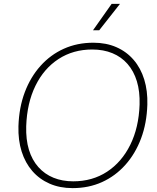

<svg xmlns="http://www.w3.org/2000/svg" viewBox="-20 -959 811 989"><path d="M354 10Q288 10 235.5 -13Q183 -36 146.5 -78Q110 -120 91.5 -178.5Q73 -237 75 -309Q78 -405 107.5 -483.5Q137 -562 188.5 -619.5Q240 -677 309 -708Q378 -739 461 -739Q527 -739 579.5 -716Q632 -693 668.5 -650.5Q705 -608 723 -549.5Q741 -491 739 -420Q736 -324 706.5 -245.5Q677 -167 625.5 -109.5Q574 -52 505.5 -21Q437 10 354 10ZM357 -25Q456 -25 531.5 -74.5Q607 -124 651 -213Q695 -302 699 -420Q701 -488 685 -540.5Q669 -593 637 -629.5Q605 -666 559 -685Q513 -704 455 -704Q357 -704 281.5 -655Q206 -606 162.5 -517Q119 -428 115 -309Q113 -240 129 -187.5Q145 -135 177.5 -98.5Q210 -62 255.5 -43.5Q301 -25 357 -25ZM459 -803 555 -939H598L491 -803Z"/></svg>

Font: Mona Sans
Style: Italic
Weight: 200
Italic angle: -11.6951°
Designer: Deni Anggara
Foundry: GitHub
Version: Version 2.000